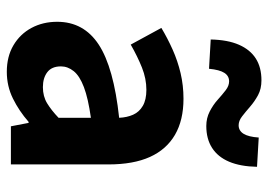

<svg xmlns="http://www.w3.org/2000/svg" viewBox="-132 -644 788 564"><g transform="rotate(90 262.0 -362.0)"><path d="M191 12Q146 12 113 -7.5Q80 -27 62 -60.5Q44 -94 44 -136Q44 -214 111 -258Q178 -302 326 -318Q325 -341 317 -359Q309 -377 291 -387.5Q273 -398 244 -398Q211 -398 178.5 -385Q146 -372 111 -352L62 -442Q92 -460 125.5 -475Q159 -490 195 -498.5Q231 -507 270 -507Q333 -507 376 -482Q419 -457 441 -408.5Q463 -360 463 -286V0H351L341 -52H338Q306 -24 269.5 -6Q233 12 191 12ZM236 -94Q263 -94 283.5 -106.5Q304 -119 326 -140V-235Q269 -227 236 -214.5Q203 -202 189 -184.5Q175 -167 175 -147Q175 -120 192 -107Q209 -94 236 -94ZM350 -574Q327 -574 307.5 -584Q288 -594 273 -607.5Q258 -621 245 -631Q232 -641 219 -641Q203 -641 194 -627Q185 -613 182 -582L96 -587Q97 -637 111.5 -670Q126 -703 152 -719.5Q178 -736 216 -736Q241 -736 259.5 -726Q278 -716 293.5 -702.5Q309 -689 322 -679Q335 -669 348 -669Q364 -669 373 -683.5Q382 -698 384 -728L470 -723Q469 -674 455 -641Q441 -608 414.5 -591Q388 -574 350 -574Z"/></g></svg>

Font: Assistant ExtraLight
Style: Bold
Weight: 700
Version: Version 3.000